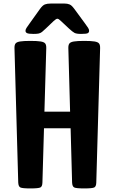

<svg xmlns="http://www.w3.org/2000/svg" viewBox="-20 -1054 641 1074"><path d="M149.9 0Q105 0 94 -5.4Q83 -10.7 82 -33.2L61 -784.7Q60.5 -801.8 66.7 -810.3Q72.8 -818.8 92 -822Q111.3 -825.2 149.9 -825.2Q188.5 -825.2 207.8 -822Q227.1 -818.8 233.2 -810.3Q239.3 -801.8 238.8 -784.7L228.5 -429.2H372.1L362.3 -784.7Q361.8 -801.8 367.9 -810.3Q374 -818.8 393.3 -822Q412.6 -825.2 451.2 -825.2Q489.7 -825.2 509 -822Q528.3 -818.8 534.4 -810.3Q540.5 -801.8 540 -784.7L518.6 -33.2Q518.1 -10.7 507.1 -5.4Q496.1 0 451.2 0Q406.2 0 395.3 -5.4Q384.3 -10.7 383.3 -33.2L375 -336.4H226.1L217.3 -33.2Q216.8 -10.7 205.8 -5.4Q194.8 0 149.9 0ZM168 -864.3Q141.1 -864.3 131.8 -868.4Q122.6 -872.6 122.6 -881.8Q122.6 -889.6 128.9 -898.9Q135.3 -908.2 147 -924.8L203.6 -1003.9Q218.3 -1024.4 231.2 -1029.3Q244.1 -1034.2 264.6 -1034.2H340.3Q356.9 -1034.2 368.9 -1029.3Q380.9 -1024.4 396 -1003.9L454.1 -924.8Q466.3 -908.2 472.4 -898.9Q478.5 -889.6 478.5 -881.8Q478.5 -872.6 470.9 -868.4Q463.4 -864.3 433.1 -864.3Q407.7 -864.3 396.7 -870.1Q385.7 -876 365.7 -894.5L320.8 -936.5Q308.1 -949.2 300.8 -949.2Q293.9 -949.2 279.8 -936L236.3 -894.5Q223.1 -881.8 214.8 -875.2Q206.5 -868.7 196.5 -866.5Q186.5 -864.3 168 -864.3Z"/></svg>

Font: Denk One
Style: Regular
Weight: 400
Designer: Irina Smirnova, Eben Sorkin
Foundry: Sorkin Type Co.f
Version: Version 1.004; ttfautohint (v1.8.4.7-5d5b);gftools[0.9.23]